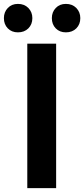

<svg xmlns="http://www.w3.org/2000/svg" viewBox="-49 -965 432 985"><path d="M91 0V-741H239V0ZM43 -799Q11 -799 -9 -819.5Q-29 -840 -29 -872Q-29 -903 -9 -924Q11 -945 43 -945Q76 -945 96.5 -924Q117 -903 117 -872Q117 -840 96.5 -819.5Q76 -799 43 -799ZM289 -799Q257 -799 237 -819.5Q217 -840 217 -872Q217 -903 237 -924Q257 -945 289 -945Q322 -945 342.5 -924Q363 -903 363 -872Q363 -840 342.5 -819.5Q322 -799 289 -799Z"/></svg>

Font: Noto Sans SC
Style: Bold
Weight: 700
Designer: Ryoko NISHIZUKA  (kana, bopomofo & ideographs); Paul D. Hunt (Latin, Greek & Cyrillic); Sandoll Communications , Soo-you
Foundry: Adobe
Version: Version 2.004-H2;hotconv 1.0.118;makeotfexe 2.5.65603